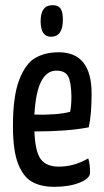

<svg xmlns="http://www.w3.org/2000/svg" viewBox="-20 -712 401 742"><path d="M30 0ZM321 -100Q328 -78 328 -45Q328 -22 287.5 -6Q247 10 190 10Q139 10 104.5 -9Q70 -28 50 -79Q30 -130 30 -224Q30 -341 54.5 -404Q79 -467 117 -488.5Q155 -510 207 -510Q334 -510 334 -350Q334 -270 323 -220Q242 -204 113 -204Q116 -126 137.5 -97Q159 -68 207 -68Q267 -68 321 -100ZM113 -269Q204 -267 251 -280Q256 -303 256 -340Q255 -396 243 -417.5Q231 -439 198 -439Q122 -439 113 -269ZM183 -692Q205 -692 214 -679Q223 -666 223 -636Q223 -570 177 -570Q137 -570 137 -630Q137 -692 183 -692Z"/></svg>

Font: Yanone Kaffeesatz
Style: Regular
Weight: 400
Designer: Yanone (Cyrillic: Daniel Pouzeot & Huerta Tipografica)
Foundry: Yanone
Version: Version 1.100;PS 001.100;hotconv 1.0.70;makeotf.lib2.5.58329